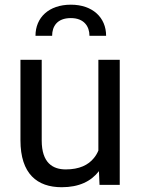

<svg xmlns="http://www.w3.org/2000/svg" viewBox="-20 -781 594 811"><path d="M397.9 -58.1 400.4 0H485.8V-528.3H395.5V-145C390.6 -133.3 384.3 -122.6 376.5 -113.3C353 -84 314.9 -65.4 257.8 -65.4C203.1 -65.4 156.2 -92.8 156.2 -187.5V-528.3H66.4V-188.5C66.4 -46.4 137.2 9.8 240.7 9.8C314 9.8 364.7 -15.1 397.9 -58.1ZM428.2 -629.9C428.2 -707 371.1 -761.2 279.3 -761.2C186.5 -761.2 129.9 -707 129.9 -629.9H200.2C200.2 -668.9 220.7 -704.6 279.3 -704.6C335.4 -704.6 357.9 -668.9 357.9 -629.9Z"/></svg>

Font: Bert Sans
Style: Regular
Weight: 400
Designer: Christian Robertson (Google), Cristiano Sobral
Foundry: Google, Cristiano Sobral
Version: Version 3.101